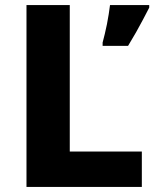

<svg xmlns="http://www.w3.org/2000/svg" viewBox="-20 -734 613 754"><path d="M84 0V-714H254V-139H537V0ZM566 -704Q554 -681 541.5 -657Q529 -633 514.5 -607.5Q500 -582 483 -554H383V-567Q387 -582 391.5 -600.5Q396 -619 400 -639Q404 -659 407 -678.5Q410 -698 412 -714H566Z"/></svg>

Font: Noto Sans Hebrew ExtraBold
Style: Regular
Weight: 800
Designer: Monotype Design Team
Foundry: Monotype Imaging Inc.
Version: Version 2.003